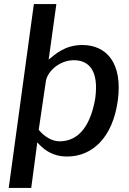

<svg xmlns="http://www.w3.org/2000/svg" viewBox="-20 -762 634 947"><path d="M134 165 164 -60C218 3 275 10 311 10C436 10 536 -84 561 -266C586 -450 506 -540 386 -540C300 -540 252 -494 220 -468L258 -742H147L23 165ZM274 -65C236 -65 197 -89 171 -122L206 -360C212 -407 271 -465 344 -465C418 -465 468 -415 450 -278C428 -148 372 -65 274 -65Z"/></svg>

Font: Cheyenne Sans Medium
Style: Italic
Weight: 500
Italic angle: -8.13011°
Designer: The Public Sans project authors (U.S. Web Design System), Libre Franklin designed by Pablo Impallari and Rodrigo Fuenzal
Foundry: The Cheyenne Sans Project Authors
Version: Version 2.007